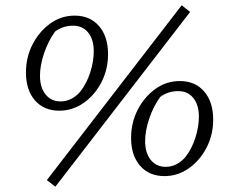

<svg xmlns="http://www.w3.org/2000/svg" viewBox="-20 -660 882 725"><path d="M204 -242Q146 -242 112 -281Q78 -320 78 -386Q78 -444 103 -492.5Q128 -541 169.5 -571Q211 -601 262 -601Q320 -601 354 -561.5Q388 -522 388 -455Q388 -398 363 -349.5Q338 -301 296 -271.5Q254 -242 204 -242ZM209 -277Q231 -277 250.5 -287.5Q270 -298 283 -314Q307 -344 320.5 -386Q334 -428 334 -466Q334 -511 313 -537Q292 -563 256 -563Q218 -563 188 -541Q162 -505 146.5 -459Q131 -413 131 -374Q131 -330 152 -303.5Q173 -277 209 -277ZM189 45 157 20 666 -640 698 -615ZM601 5Q543 5 509 -34Q475 -73 475 -139Q475 -197 500 -245.5Q525 -294 566.5 -324Q608 -354 659 -354Q717 -354 751 -314.5Q785 -275 785 -208Q785 -151 760 -102.5Q735 -54 693 -24.5Q651 5 601 5ZM606 -30Q628 -30 647.5 -40.5Q667 -51 680 -67Q704 -97 717.5 -139Q731 -181 731 -219Q731 -264 710 -290Q689 -316 653 -316Q615 -316 585 -294Q559 -258 543.5 -212Q528 -166 528 -127Q528 -83 549 -56.5Q570 -30 606 -30Z"/></svg>

Font: Piazzolla SC Light
Style: Italic
Weight: 300
Italic angle: -11.3°
Designer: Juan Pablo del Peral
Foundry: Huerta Tipografica
Version: Version 1.330